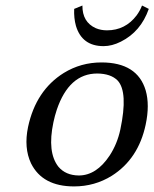

<svg xmlns="http://www.w3.org/2000/svg" viewBox="-20 -665 559 695"><path d="M278.3 -645Q277.8 -585 326.7 -563Q345.2 -555.2 367.2 -555.2Q433.6 -555.2 474.6 -609.4Q486.8 -626 494.1 -645L518.6 -632.8Q489.7 -550.3 417.5 -514.2Q385.3 -498 355 -498Q276.9 -498 254.9 -571.3Q247.1 -599.1 248.5 -632.8ZM81.5 -205.1Q109.9 -337.9 210.9 -400.9Q272.9 -439 347.2 -439Q477.1 -439 507.3 -337.9Q522.5 -285.2 507.3 -213.9Q481 -89.8 384.8 -28.8Q322.8 9.8 248 9.8Q133.8 9.8 92.3 -73.7Q65.9 -129.9 81.5 -205.1ZM332 -398.9Q230 -398.9 185.5 -267.6Q178.2 -245.6 173.3 -222.2Q150.4 -113.8 191.4 -61.5Q217.8 -30.3 265.1 -29.8Q329.1 -29.8 377 -102.1Q404.3 -144 415.5 -195.8Q444.3 -332 405.8 -373.5Q381.3 -398.4 332 -398.9Z"/></svg>

Font: Linux Biolinum Slanted O
Style: Slanted
Weight: 400
Designer: Philipp H. Poll
Foundry: Philipp H. Poll
Version: Version 1.0.4